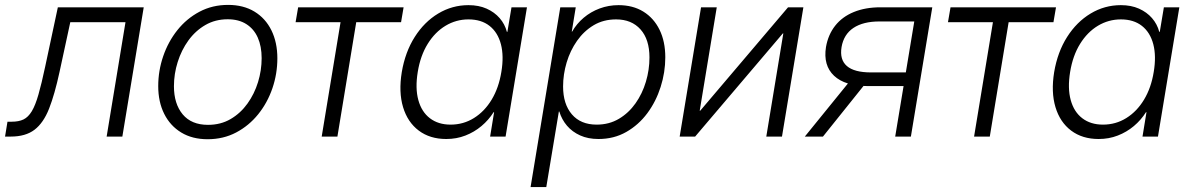

<svg xmlns="http://www.w3.org/2000/svg" viewBox="-58 -552 4811 776"><path d="M-37.6 0 -27.8 -60.1H-10.7Q18.1 -60.1 37.1 -69.3Q56.2 -78.6 70.6 -102.5Q85 -126.5 97.4 -169.9Q109.9 -213.4 124.5 -282.2L175.8 -522.5H522.9L436.5 0H373L449.2 -462.4H226.1L182.6 -261.2Q163.1 -170.9 140.4 -113Q117.7 -55.2 81.5 -27.6Q45.4 0 -14.6 0Z M781.2 10.7Q719.2 10.7 674.6 -16.4Q629.9 -43.5 605.7 -91.8Q581.5 -140.1 581.5 -204.1Q581.5 -266.1 601.6 -324.7Q621.6 -383.3 658.9 -430.2Q696.3 -477.1 748.3 -504.6Q800.3 -532.2 863.8 -532.2Q925.8 -532.2 970.5 -505.1Q1015.1 -478 1039.1 -429.2Q1063 -380.4 1063 -316.4Q1063 -253.9 1043 -195.3Q1022.9 -136.7 985.6 -90.3Q948.2 -43.9 896.5 -16.6Q844.7 10.7 781.2 10.7ZM782.7 -47.4Q834 -47.4 874 -70.8Q914.1 -94.2 942.1 -133.3Q970.2 -172.4 984.9 -220.2Q999.5 -268.1 999.5 -316.9Q999.5 -364.7 983.9 -399.9Q968.3 -435.1 937.5 -454.6Q906.7 -474.1 862.3 -474.1Q812 -474.1 772 -450.9Q731.9 -427.7 703.6 -388.7Q675.3 -349.6 660.2 -301.5Q645 -253.4 645 -203.6Q645 -132.3 680.4 -89.8Q715.8 -47.4 782.7 -47.4Z M1242.2 0 1318.4 -462.4H1136.7L1147 -522.5H1573.2L1563 -462.4H1381.8L1305.7 0Z M1745.6 9.8Q1679.7 9.8 1634.5 -24.2Q1589.4 -58.1 1571 -119.1Q1552.7 -180.2 1565.9 -260.7Q1579.6 -341.8 1618.2 -402.6Q1656.7 -463.4 1713.1 -497.3Q1769.5 -531.2 1835.4 -531.2Q1877 -531.2 1908.7 -517.1Q1940.4 -502.9 1961.4 -478.8Q1982.4 -454.6 1990.7 -423.3H1992.7L2009.3 -522.5H2071.8L1985.4 0H1922.9L1939 -98.6H1937Q1917 -66.9 1887.9 -42.5Q1858.9 -18.1 1823 -4.2Q1787.1 9.8 1745.6 9.8ZM1763.2 -48.3Q1814.9 -48.3 1857.7 -75Q1900.4 -101.6 1929.2 -149.4Q1958 -197.3 1968.3 -261.2Q1979 -325.2 1966.6 -373Q1954.1 -420.9 1920.7 -447.3Q1887.2 -473.6 1835.4 -473.6Q1785.6 -473.6 1742.9 -448Q1700.2 -422.4 1670.7 -374.8Q1641.1 -327.1 1630.4 -261.2Q1619.6 -195.3 1632.8 -147.5Q1646 -99.6 1679.7 -74Q1713.4 -48.3 1763.2 -48.3Z M2086.4 204.1 2206.5 -522.5H2269L2252.9 -424.3H2254.4Q2272.5 -456.1 2301 -480.2Q2329.6 -504.4 2365.7 -517.8Q2401.9 -531.2 2441.9 -531.2Q2500 -531.2 2542.2 -505.1Q2584.5 -479 2607.7 -431.6Q2630.9 -384.3 2630.9 -320.3Q2630.9 -259.8 2612.1 -200.7Q2593.3 -141.6 2558.1 -94.2Q2522.9 -46.9 2473.1 -18.6Q2423.3 9.8 2360.8 9.8Q2318.8 9.8 2286.9 -4.6Q2254.9 -19 2233.6 -43.9Q2212.4 -68.8 2202.6 -101.1H2200.7L2149.9 204.1ZM2353.5 -48.3Q2403.8 -48.3 2443.4 -71.8Q2482.9 -95.2 2510.5 -134.3Q2538.1 -173.3 2552.5 -221.7Q2566.9 -270 2566.9 -319.8Q2566.9 -392.6 2530.8 -433.1Q2494.6 -473.6 2432.1 -473.6Q2380.9 -473.6 2341.3 -450Q2301.8 -426.3 2274.2 -387Q2246.6 -347.7 2232.2 -299.6Q2217.8 -251.5 2217.8 -202.6Q2217.8 -131.3 2253.4 -89.8Q2289.1 -48.3 2353.5 -48.3Z M3102.5 0H3039.1L3107.9 -417H3106L2751.5 0H2689L2775.4 -522.5H2838.9L2770 -104.5H2772L3127 -522.5H3189Z M3623.5 0H3560.1L3637.2 -465.3H3496.6Q3430.7 -465.3 3391.4 -439.2Q3352.1 -413.1 3343.3 -361.8Q3335 -311 3364.7 -285.2Q3394.5 -259.3 3462.4 -259.3H3630.9L3622.1 -204.1H3449.7Q3357.4 -204.1 3313 -245.8Q3268.6 -287.6 3280.3 -361.8Q3289.1 -412.1 3317.6 -448.2Q3346.2 -484.4 3392.8 -503.4Q3439.5 -522.5 3500.5 -522.5H3710ZM3268.1 0H3194.8L3386.2 -235.8H3457Z M3878.9 0 3955.1 -462.4H3773.4L3783.7 -522.5H4210L4199.7 -462.4H4018.6L3942.4 0Z M4382.3 9.8Q4316.4 9.8 4271.2 -24.2Q4226.1 -58.1 4207.8 -119.1Q4189.5 -180.2 4202.6 -260.7Q4216.3 -341.8 4254.9 -402.6Q4293.5 -463.4 4349.9 -497.3Q4406.2 -531.2 4472.2 -531.2Q4513.7 -531.2 4545.4 -517.1Q4577.1 -502.9 4598.1 -478.8Q4619.1 -454.6 4627.4 -423.3H4629.4L4646 -522.5H4708.5L4622.1 0H4559.6L4575.7 -98.6H4573.7Q4553.7 -66.9 4524.7 -42.5Q4495.6 -18.1 4459.7 -4.2Q4423.8 9.8 4382.3 9.8ZM4399.9 -48.3Q4451.7 -48.3 4494.4 -75Q4537.1 -101.6 4565.9 -149.4Q4594.7 -197.3 4605 -261.2Q4615.7 -325.2 4603.3 -373Q4590.8 -420.9 4557.4 -447.3Q4523.9 -473.6 4472.2 -473.6Q4422.4 -473.6 4379.6 -448Q4336.9 -422.4 4307.4 -374.8Q4277.8 -327.1 4267.1 -261.2Q4256.3 -195.3 4269.5 -147.5Q4282.7 -99.6 4316.4 -74Q4350.1 -48.3 4399.9 -48.3Z"/></svg>

Font: Inter 28pt Light
Style: Italic
Weight: 300
Italic angle: -9.3988°
Designer: Rasmus Andersson
Foundry: rsms
Version: Version 4.001;git-66647c0bb